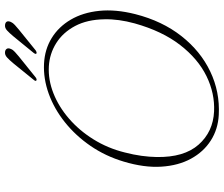

<svg xmlns="http://www.w3.org/2000/svg" viewBox="-86 -828 927 796"><g transform="rotate(-90 378.0 -430.5)"><path d="M511.5 -712Q571 -709 617.8 -680.2Q664.5 -651.5 694 -601.2Q723.5 -551 730.5 -483.2Q737.5 -415.5 717 -334Q688.5 -222 626 -142.5Q563.5 -63 479 -22.8Q394.5 17.5 299.5 12.5Q240 9.5 193 -20.5Q146 -50.5 117.5 -102.8Q89 -155 84.5 -225.8Q80 -296.5 105.5 -381.5Q128 -457 170.5 -519Q213 -581 268.8 -625.5Q324.5 -670 387 -692.5Q449.5 -715 511.5 -712ZM313.5 -7Q388.5 -3.5 460 -38.5Q531.5 -73.5 589 -147.8Q646.5 -222 678.5 -336Q697 -403.5 695.5 -461.5Q694.5 -532.5 667.8 -583Q641 -633.5 597 -661.2Q553 -689 500 -692Q444.5 -695 388.8 -673Q333 -651 283.8 -608.5Q234.5 -566 197.8 -507Q161 -448 143.5 -377.5Q134 -341 129.5 -308Q125 -275 124.5 -245.5Q122.5 -131.5 175.8 -71.2Q229 -11 313.5 -7ZM512 -838Q526.5 -855.5 537.5 -865.5Q548.5 -875.5 561.5 -873.5Q570 -872 573.5 -865.8Q577 -859.5 572.5 -849.5Q569 -840.5 560.2 -832.8Q551.5 -825 541.5 -816.5L454.5 -746.5Q446 -740.5 441.5 -744Q437.5 -747 445.5 -756ZM624 -838Q638.5 -855.5 649.5 -865.5Q660.5 -875.5 673.5 -873.5Q693 -870 684.5 -849.5Q680.5 -840.5 671.8 -832.8Q663 -825 653 -816.5L566.5 -746.5Q557 -740.5 553 -744Q550 -747 557 -756Z"/></g></svg>

Font: Fraunces 9pt Thin
Style: Italic
Weight: 100
Italic angle: -16°
Version: Version 1.000;[b76b70a41]